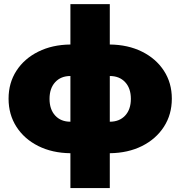

<svg xmlns="http://www.w3.org/2000/svg" viewBox="-20 -748 894 952"><path d="M329.1 184.6V11.7Q239.3 10.7 169.9 -23.9Q100.6 -58.6 61.5 -119.4Q22.5 -180.2 22.5 -258.8Q22.5 -336.9 61.5 -397.2Q100.6 -457.5 169.9 -491.9Q239.3 -526.4 329.1 -527.3V-727.5H524.4V-527.3Q614.7 -526.4 684.1 -491.9Q753.4 -457.5 792.7 -397.2Q832 -336.9 832 -258.8Q832 -180.2 792.7 -119.4Q753.4 -58.6 684.1 -23.9Q614.7 10.7 524.4 11.7V184.6ZM524.4 -144.5Q572.3 -144.5 600.6 -175Q628.9 -205.6 628.9 -257.8Q628.9 -310.1 600.6 -340.6Q572.3 -371.1 524.4 -371.1ZM329.1 -144.5V-371.1Q281.7 -371.1 253.7 -340.6Q225.6 -310.1 225.6 -257.8Q225.6 -205.6 253.7 -175Q281.7 -144.5 329.1 -144.5Z"/></svg>

Font: Inter Display Black
Style: Regular
Weight: 900
Designer: Rasmus Andersson
Foundry: rsms
Version: Version 4.000;git-a52131595